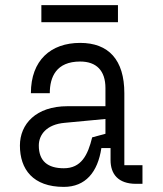

<svg xmlns="http://www.w3.org/2000/svg" viewBox="-20 -720 640 752"><path d="M538 -73H467V-355C467 -486 405 -552 294 -552C179 -552 101 -484 101 -355H175C175 -418 200 -479 294 -479C358 -479 393 -443 393 -375V-304H244C121 -304 58 -234 58 -150C58 -57 109 12 230 12C315 12 363 -46 377 -140H413V-93C413 -39 442 0 513 0H538ZM230 -61C167 -61 132 -89 132 -150C132 -192 162 -233 234 -239L393 -254V-196L341 -182C324 -112 298 -61 230 -61ZM142 -700V-633H442V-700Z"/></svg>

Font: Fliege Mono Light
Style: Regular
Weight: 300
Version: Version 0.020;Glyphs 3.3 (3306)